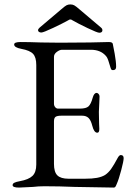

<svg xmlns="http://www.w3.org/2000/svg" viewBox="-20 -843 604 868"><path d="M37 0ZM37 -6Q37 -13 45 -17Q53 -21 70 -24Q109 -31 126.5 -47.5Q144 -64 144 -99V-549Q144 -584 129.5 -599.5Q115 -615 77 -622Q44 -628 44 -642Q44 -653 73 -653Q111 -653 165 -651L250 -650L387 -651L472 -653Q489 -653 490 -644Q492 -636 498.5 -600Q505 -564 505 -541Q505 -526 491 -526Q486 -526 484 -528Q482 -530 480 -536Q478 -541 472 -562Q466 -583 458 -591Q434 -618 391 -618H260Q250 -618 237 -608.5Q224 -599 224 -586V-374Q224 -365 229.5 -358.5Q235 -352 242 -352H341Q369 -352 380 -362Q391 -372 399 -401Q405 -423 417 -423Q421 -423 425.5 -418.5Q430 -414 430 -407L429 -381L427 -337L428 -284L429 -260Q429 -243 420 -243Q405 -243 397 -275Q391 -299 380.5 -309.5Q370 -320 351 -320H258Q239 -320 231.5 -315Q224 -310 224 -294V-102Q224 -65 239.5 -50Q255 -35 290 -35H364Q397 -35 418.5 -39Q440 -43 455 -52Q470 -62 482.5 -79.5Q495 -97 512 -129Q519 -142 526 -142Q539 -142 539 -128Q539 -115 528 -73.5Q517 -32 508 -12Q507 -10 505 -5Q503 0 500.5 2.5Q498 5 494 5Q474 5 318 2Q249 -1 181 -1Q153 -1 129 2Q78 5 66 5Q37 5 37 -6ZM152 -706Q152 -712 159 -718L257 -801Q273 -815 280.5 -819Q288 -823 298 -823Q308 -823 315.5 -819Q323 -815 339 -801L437 -718Q443 -713 443 -706Q443 -701 439.5 -698Q436 -695 429 -695Q420 -695 376 -716Q332 -737 308 -751Q303 -755 298 -755Q293 -755 288 -751Q265 -738 220.5 -717Q176 -696 167 -696Q160 -696 156 -699Q152 -702 152 -706Z"/></svg>

Font: EB Garamond
Style: Regular
Weight: 400
Designer: Georg Duffner and Octavio Pardo
Foundry: Georg Duffner
Version: Version 1.000; ttfautohint (v1.6)